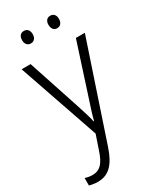

<svg xmlns="http://www.w3.org/2000/svg" viewBox="-238 -784 899 1094"><g transform="rotate(-30 211.5 -237.0)"><path d="M90 -674C90 -649 103 -633 125 -633C146 -633 160 -648 160 -674C160 -700 146 -715 125 -715C103 -715 90 -700 90 -674ZM264 -675C264 -649 277 -633 298 -633C320 -633 333 -649 333 -675C333 -700 320 -715 298 -715C277 -715 264 -700 264 -675ZM5 -532 187 -4 155 90C131 163 103 192 55 192C37 192 21 189 6 184V233C23 238 40 241 62 241C136 241 178 193 210 98L421 -532H362L253 -195C237 -147 223 -104 215 -70H212C205 -103 193 -140 175 -196L64 -532Z"/></g></svg>

Font: Noto Sans Gujarati SemiCondensed Light
Style: Regular
Weight: 300
Width: 4
Designer: Jelle Bosma - Monotype Design Team, Universal Thirst
Foundry: Monotype Imaging Inc.
Version: Version 2.106